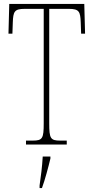

<svg xmlns="http://www.w3.org/2000/svg" viewBox="-20 -734 476 975"><path d="M112 0H319V-20H286C236 -20 230 -31 230 -108V-689H330C382 -689 388 -675 390 -620L392 -563H412L408 -714H27L23 -563H43L45 -620C47 -675 53 -689 105 -689H202V-108C202 -31 196 -20 146 -20H112ZM181 208V221H193C208 181 226 113 236 71V61H197C194 114 188 159 181 208Z"/></svg>

Font: Noto Serif Sinhala ExtraCondensed Thin
Style: Regular
Weight: 100
Width: 2
Designer: Jelle Bosma - Monotype Design Team
Foundry: Monotype Imaging Inc.
Version: Version 2.007